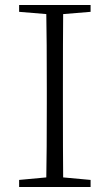

<svg xmlns="http://www.w3.org/2000/svg" viewBox="-20 -743 436 763"><path d="M231 -687Q230 -590 230 -390V-333Q230 -135 231 -38L340 -28V0H56V-28L164 -38Q166 -135 166 -333V-390Q166 -589 164 -687L56 -696V-723H340V-696Z"/></svg>

Font: Source Han Serif SC ExtraLight
Style: Regular
Weight: 250
Designer: Ryoko NISHIZUKA  (kana & ideographs); Frank Grießhammer (Latin, Greek & Cyrillic); Wenlong ZHANG  (bopomofo); Sandoll Co
Foundry: Adobe Systems Incorporated
Version: Version 1.001 October 20, 2017